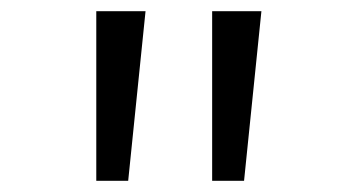

<svg xmlns="http://www.w3.org/2000/svg" viewBox="-20 -720 640 343"><path d="M359 -700H447L416 -397H359ZM152 -700H240L209 -397H152Z"/></svg>

Font: PT Mono
Style: Regular
Weight: 400
Monospace: yes
Designer: A.Korolkova, I.Chaeva
Foundry: ParaType Ltd
Version: Version 1.001W OFL